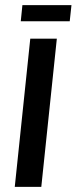

<svg xmlns="http://www.w3.org/2000/svg" viewBox="-20 -729 299 749"><path d="M61 -646 67.4 -709H258.8L252 -646ZM37.6 0 98.1 -578.1H201.7L141.1 0Z"/></svg>

Font: Oswald
Style: Regular
Weight: 400
Designer: Vernon Adams
Foundry: Vernon Adams
Version: 3.0; ttfautohint (v0.94.23-7a4d-dirty) -l 8 -r 50 -G 200 -x 